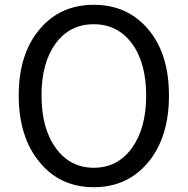

<svg xmlns="http://www.w3.org/2000/svg" viewBox="-20 -767 782 800"><path d="M146 -90Q58 -195 58 -369Q58 -543 146 -646Q231 -747 371 -747Q511 -747 597.5 -645Q684 -543 684 -369Q684 -195 597.5 -91Q511 13 371 13Q231 13 146 -90ZM212.5 -150Q272 -68 371 -68Q470 -68 529.5 -150Q589 -232 589 -369Q589 -506 529.5 -586Q470 -666 370.5 -666Q271 -666 212 -586Q153 -506 153 -369Q153 -232 212.5 -150Z"/></svg>

Font: Resource Han Rounded KR
Style: Regular
Weight: 400
Designer: Cyano Hao (round all glyphs); Ryoko NISHIZUKA 西塚涼子 (kana, bopomofo & ideographs); Paul D. Hunt (Latin, Greek & Cyrillic)
Foundry: Cyano Hao
Version: 0.990